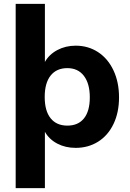

<svg xmlns="http://www.w3.org/2000/svg" viewBox="-20 -756 671 992"><path d="M595 -253Q595 -175 566.5 -115.5Q538 -56 487 -24Q436 8 371 8Q318 8 276 -14Q234 -36 212 -75V216H61V-736H212V-436Q234 -475 276.5 -497.5Q319 -520 371 -520Q436 -520 487 -486.5Q538 -453 566.5 -392Q595 -331 595 -253ZM444 -253Q444 -324 413.5 -364Q383 -404 328 -404Q272 -404 241.5 -365.5Q211 -327 211 -255Q211 -183 241.5 -145Q272 -107 328 -107Q384 -107 414 -144.5Q444 -182 444 -253Z"/></svg>

Font: Muli ExtraBold
Style: Regular
Weight: 800
Designer: Vernon Adams
Foundry: Vernon Adams
Version: Version 2.000